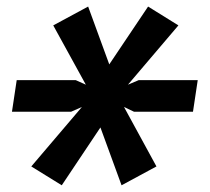

<svg xmlns="http://www.w3.org/2000/svg" viewBox="-20 -568 640 586"><path d="M75.5 -60 230 -241.5 197 -227H16.5L31 -323.5H211L242 -309.5L142.5 -490.5L249 -548L313.5 -371.5L432 -548L524.5 -490.5L370.5 -309.5L403.5 -323.5H583.5L569 -227H389L358.5 -241.5L457.5 -60L351 -2.5L286.5 -179L168.5 -2.5Z"/></svg>

Font: JuliaMono SemiBold
Style: Italic
Weight: 600
Italic angle: -9°
Monospace: yes
Designer: cormullion
Foundry: corm
Version: Version 0.056; ttfautohint (v1.8.4)